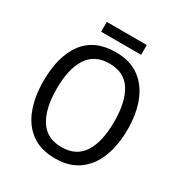

<svg xmlns="http://www.w3.org/2000/svg" viewBox="-197 -998 1090 1152"><g transform="rotate(30 348.0 -422.5)"><path d="M640 -358Q640 -250 608 -167Q576 -84 511.5 -37Q447 10 349 10Q248 10 183.5 -37.5Q119 -85 88 -168.5Q57 -252 57 -359Q57 -530 129.5 -627.5Q202 -725 349 -725Q447 -725 511.5 -678Q576 -631 608 -548.5Q640 -466 640 -358ZM149 -358Q149 -220 198 -144Q247 -68 348 -68Q450 -68 498.5 -143.5Q547 -219 547 -358Q547 -497 499 -572Q451 -647 349 -647Q247 -647 198 -571.5Q149 -496 149 -358ZM486 -855V-787H209V-855Z"/></g></svg>

Font: Noto Sans Tamil SemiCondensed
Style: Regular
Weight: 400
Width: 4
Designer: Jelle Bosma - Monotype Design Team
Foundry: Monotype Imaging Inc.
Version: Version 2.004; ttfautohint (v1.8.4.7-5d5b)